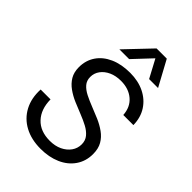

<svg xmlns="http://www.w3.org/2000/svg" viewBox="-266 -1051 1183 1183"><g transform="rotate(45 325.0 -459.5)"><path d="M314 12Q233 12 173.5 -20Q114 -52 83 -110.5Q52 -169 56 -247H142Q143 -162 189.5 -112.5Q236 -63 319 -63Q365 -63 399.5 -79.5Q434 -96 454 -124Q474 -152 474 -187Q474 -220 455 -243Q436 -266 405 -282.5Q374 -299 337 -313.5Q300 -328 262.5 -344Q225 -360 193.5 -382.5Q162 -405 143.5 -436Q125 -467 125 -511Q125 -570 155.5 -615Q186 -660 242 -685Q298 -710 374 -710Q444 -710 498 -683.5Q552 -657 583 -609Q614 -561 615 -496H527Q523 -561 479.5 -598Q436 -635 369 -635Q324 -635 290 -619.5Q256 -604 236.5 -577.5Q217 -551 217 -518Q217 -486 235.5 -464.5Q254 -443 285.5 -427Q317 -411 354.5 -396.5Q392 -382 429 -366Q466 -350 497.5 -327.5Q529 -305 547.5 -273Q566 -241 566 -194Q566 -132 533.5 -85Q501 -38 444 -13Q387 12 314 12ZM224 -765 382 -931H471L561 -765H483L420 -883L309 -765Z"/></g></svg>

Font: Azeret Mono Thin Light
Style: Italic
Weight: 300
Italic angle: -12°
Version: Version 1.002